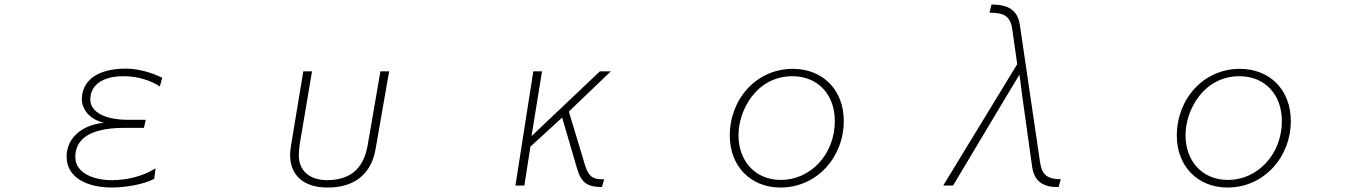

<svg xmlns="http://www.w3.org/2000/svg" viewBox="-20 -809 6040 859"><path d="M670 -9 676 -56C615 -18 545 -3 479 -3C401 -3 317 -34 317 -106V-107C317 -171 359 -237 537 -237H624L632 -273H553C453 -273 384 -306 384 -364C384 -430 442 -468 531 -468H534C596 -468 655 -449 695 -422L706 -461C670 -479 606 -502 545 -502C407 -502 348 -443 346 -367C346 -320 381 -274 445 -260C343 -249 278 -190 278 -108C278 -14 370 30 481 30C540 30 624 16 670 -9Z M1322 -170 1376 -490H1337L1283 -164C1280 -148 1278 -131 1278 -114C1278 -33 1330 30 1445 30C1628 30 1654 -105 1661 -146L1721 -490H1682L1624 -154C1613 -101 1585 -3 1444 -3C1361 -3 1317 -49 1317 -113C1317 -132 1319 -150 1322 -170Z M2366 -490 2286 21H2326L2353 -153L2495 -283L2563 -51C2582 13 2613 27 2673 28L2683 -7H2675C2638 -7 2614 -15 2598 -68L2525 -310L2713 -490H2664L2358 -200L2405 -490Z M3472 30C3634 30 3755 -105 3755 -268C3755 -406 3662 -501 3527 -501C3364 -501 3245 -366 3245 -202C3245 -67 3337 30 3472 30ZM3474 -4C3357 -4 3284 -90 3284 -204C3284 -317 3365 -468 3525 -468C3642 -468 3715 -383 3715 -268C3715 -117 3605 -4 3474 -4Z M4509 -677 4531 -522 4200 21H4244L4489 -389L4541 -475L4553 -383L4598 -61C4608 5 4650 28 4712 28H4716L4726 -7C4669 -8 4642 -23 4633 -84L4543 -696C4533 -765 4491 -788 4416 -789L4407 -752H4412C4475 -752 4501 -734 4509 -677Z M5472 30C5634 30 5755 -105 5755 -268C5755 -406 5662 -501 5527 -501C5364 -501 5245 -366 5245 -202C5245 -67 5337 30 5472 30ZM5474 -4C5357 -4 5284 -90 5284 -204C5284 -317 5365 -468 5525 -468C5642 -468 5715 -383 5715 -268C5715 -117 5605 -4 5474 -4Z"/></svg>

Font: LINE Seed JP_OTF Thin
Style: Regular
Weight: 250
Designer: LY Corporation & Fontrix & Fontworks
Version: Version 1.007